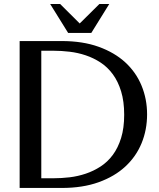

<svg xmlns="http://www.w3.org/2000/svg" viewBox="-20 -929 788 949"><path d="M593.8 -361.8Q593.8 -428.2 578.6 -477.5Q563.5 -526.9 537.6 -562Q511.7 -597.2 477.1 -619.9Q442.4 -642.6 403.8 -655.5Q365.2 -668.5 324.5 -673.3Q283.7 -678.2 245.1 -678.2H184.1V-47.9H245.1Q283.7 -47.9 324.5 -52.7Q365.2 -57.6 403.8 -70.6Q442.4 -83.5 477.1 -106Q511.7 -128.4 537.6 -163.3Q563.5 -198.2 578.6 -247.1Q593.8 -295.9 593.8 -361.8ZM707 -363.8Q707 -287.6 679.9 -221.4Q652.8 -155.3 599.6 -106Q546.4 -56.6 467.5 -28.3Q388.7 0 285.2 0H77.1V-726.1H285.2Q388.7 -726.1 467.5 -697.8Q546.4 -669.4 599.6 -620.4Q652.8 -571.3 679.9 -505.1Q707 -439 707 -363.8ZM431.2 -766.1H316.9L228 -909.2H277.3L374 -813L471.2 -909.2H520Z"/></svg>

Font: Federov2
Style: Regular
Weight: 400
Designer: Olexa M. Volochay | Cyreal.org
Foundry: Olexa M. Volochay | Cyreal.org
Version: Version 1.000